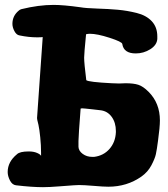

<svg xmlns="http://www.w3.org/2000/svg" viewBox="-20 -777 691 792"><path d="M149.4 -133.8V-146.5Q149.4 -177.7 146 -210.9Q142.6 -244.1 138.7 -261.7Q134.8 -279.3 133.8 -282.2Q132.8 -285.2 132.8 -290L156.2 -624Q149.4 -623 132.8 -623Q98.6 -623 60.5 -630.9Q47.9 -632.8 39.6 -648.4Q31.2 -664.1 31.2 -678.7Q31.2 -711.9 57.6 -733.4Q61.5 -737.3 68.4 -739.3Q139.6 -756.8 201.2 -756.8Q241.2 -756.8 311.5 -747.1Q333 -743.2 380.4 -741.7Q427.7 -740.2 465.8 -736.8Q503.9 -733.4 543.5 -723.6Q583 -713.9 606 -689.5Q628.9 -665 628.9 -627V-616.2Q627 -590.8 599.6 -573.7Q572.3 -556.6 540 -556.6Q490.2 -556.6 484.4 -595.7Q483.4 -604.5 432.1 -621.1Q380.9 -637.7 350.6 -637.7Q342.8 -637.7 335 -635.7Q327.1 -555.7 327.1 -539.1Q327.1 -516.6 335.9 -446.3Q344.7 -438.5 441.4 -433.6Q447.3 -433.6 457 -433.1Q466.8 -432.6 470.7 -432.6Q475.6 -432.6 484.9 -433.1Q494.1 -433.6 498 -433.6Q531.2 -433.6 550.8 -427.2Q570.3 -420.9 592.8 -398.4Q639.6 -351.6 639.6 -280.3Q639.6 -252.9 631.8 -196.3Q627 -159.2 623 -141.1Q619.1 -123 604.5 -95.2Q589.8 -67.4 563.5 -48.8Q503.9 -6.8 426.8 -6.8Q407.2 -6.8 366.7 -10.3Q326.2 -13.7 305.7 -13.7Q302.7 -13.7 295.4 -13.2Q288.1 -12.7 284.2 -12.7Q267.6 -11.7 225.1 -8.3Q182.6 -4.9 157.2 -4.9Q112.3 -4.9 45.9 -12.7Q30.3 -14.6 21 -32.7Q11.7 -50.8 11.7 -67.4Q11.7 -109.4 49.8 -140.6Q61.5 -152.3 98.6 -152.3Q119.1 -152.3 133.3 -146Q147.5 -139.6 149.4 -133.8ZM458 -231.4V-236.3Q458 -271.5 440.4 -295.4Q422.9 -319.3 393.6 -322.3Q377.9 -324.2 359.9 -326.2Q341.8 -328.1 332.5 -329.1Q323.2 -330.1 319.3 -330.1Q312.5 -330.1 312.5 -328.1Q303.7 -213.9 303.7 -195.3V-170.9Q304.7 -154.3 321.3 -142.1Q337.9 -129.9 360.4 -129.9H368.2Q407.2 -134.8 431.6 -162.6Q456.1 -190.4 458 -231.4Z"/></svg>

Font: Essays1743
Style: Bold
Weight: 700
Designer: Based on the typeface in a 1743 English translation of the essays of Montaigne.  PostScript/TrueType font designed by Jo
Version: Version 002.100